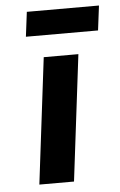

<svg xmlns="http://www.w3.org/2000/svg" viewBox="-50 -708 465 745"><g transform="rotate(-5 182.0 -336.0)"><path d="M268 -491H133L73 0H208ZM364 -672H83L71 -576H352Z"/></g></svg>

Font: Falling Sky
Style: SeBdObl
Weight: 600
Designer: Paul D. Hunt
Foundry: Adobe Systems Incorporated
Version: Version 1.02